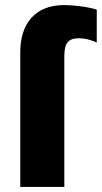

<svg xmlns="http://www.w3.org/2000/svg" viewBox="-20 -738 402 758"><path d="M60 0H234V-518C234 -569 251 -587 292 -587C311 -587 337 -582 362 -570V-700C328 -711 271 -718 233 -718C121 -718 60 -647 60 -532Z"/></svg>

Font: Fixel Display ExtraBold
Style: Regular
Weight: 800
Designer: AlfaBravo + MacPaw
Foundry: Kyrylo Tkachov, Marchela Mozhyna, Serhii Makarenko, Maria Weinstein, Zakhar Kryvoshyya
Version: Version 1.211